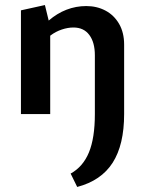

<svg xmlns="http://www.w3.org/2000/svg" viewBox="-20 -452 575 761"><path d="M286 289 260 236Q309 209 332.5 152Q356 95 356 0V-233Q356 -284 334 -313.5Q312 -343 271 -343Q249 -343 225 -335Q201 -327 181 -312Q161 -297 148 -275L112 -300Q140 -342 173 -370.5Q206 -399 243.5 -413.5Q281 -428 322 -428Q364 -428 398 -410Q432 -392 452 -357.5Q472 -323 472 -275V0Q472 122 426.5 193Q381 264 286 289ZM63 0V-411L158 -432L179 -346V0Z"/></svg>

Font: Ysabeau
Style: Bold
Weight: 700
Designer: Christian Thalmann (Catharsis Fonts)
Version: Version 2.000;gftools[0.9.27.dev2+g8671c4b]